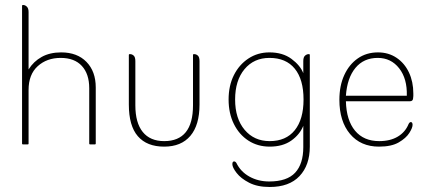

<svg xmlns="http://www.w3.org/2000/svg" viewBox="-20 -576 1715 766"><path d="M94 -528V-299Q114 -331 146.5 -349Q179 -367 224 -367Q288 -367 325 -329Q362 -291 362 -227V-3Q362 0 359 0H339Q336 0 336 -3V-224Q336 -281 306.5 -313Q277 -345 222 -345Q167 -345 130.5 -312Q94 -279 94 -217V-3Q94 0 91 0H71Q68 0 68 -3V-553Q68 -556 71 -556H73Q80 -556 87 -549.5Q94 -543 94 -528Z M635 9Q566 9 530 -32.5Q494 -74 494 -159V-357Q494 -360 497 -360H499Q507 -360 513.5 -354Q520 -348 520 -332V-156Q520 -86 549.5 -49.5Q579 -13 635 -13Q750 -13 750 -156V-357Q750 -360 753 -360H755Q763 -360 769.5 -354Q776 -348 776 -332V-159Q776 -77 739.5 -34Q703 9 635 9Z M1190 -284V-332Q1190 -348 1197 -354Q1204 -360 1211 -360H1213Q1216 -360 1216 -357V9Q1216 83 1175 126.5Q1134 170 1056 170Q1007 170 974 153Q941 136 924 114Q907 92 907 79Q907 68 914 68Q919 68 923 74Q940 109 975 128.5Q1010 148 1054 148Q1125 148 1157.5 113Q1190 78 1190 11V-74Q1176 -39 1142 -15Q1108 9 1056 9Q1008 9 971 -15Q934 -39 913 -81.5Q892 -124 892 -179Q892 -234 913 -276Q934 -318 971 -342.5Q1008 -367 1055 -367Q1108 -367 1143 -341Q1178 -315 1190 -284ZM1056 -13Q1121 -13 1156 -56.5Q1191 -100 1191 -179Q1191 -259 1156 -302Q1121 -345 1055 -345Q993 -345 955.5 -300Q918 -255 918 -179Q918 -103 956 -58Q994 -13 1056 -13Z M1615 -172H1360Q1362 -96 1396.5 -54.5Q1431 -13 1493 -13Q1537 -13 1567 -31Q1597 -49 1610 -81Q1614 -89 1619 -89Q1623 -89 1624.5 -85.5Q1626 -82 1626 -78Q1626 -66 1613 -45.5Q1600 -25 1571 -8Q1542 9 1492 9Q1419 9 1376.5 -41.5Q1334 -92 1334 -178Q1334 -234 1353.5 -276.5Q1373 -319 1407.5 -343Q1442 -367 1488 -367Q1530 -367 1562 -345.5Q1594 -324 1611.5 -287Q1629 -250 1629 -203Q1629 -196 1629 -193Q1629 -190 1628 -183Q1627 -172 1615 -172ZM1360 -194H1603Q1605 -262 1572.5 -303.5Q1540 -345 1487 -345Q1431 -345 1398 -305Q1365 -265 1360 -194Z"/></svg>

Font: Zain ExtraLight
Style: Regular
Weight: 200
Designer: Zain,Boutros
Foundry: Mobile Telecommunications Company (Zain), 2024
Version: Version 1.51; ttfautohint (v1.8.4)